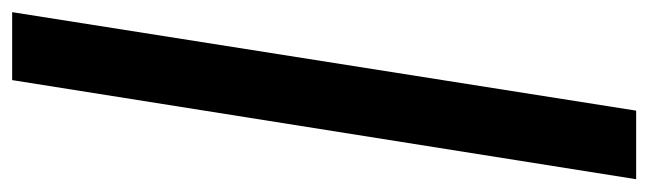

<svg xmlns="http://www.w3.org/2000/svg" viewBox="-436 -444 1041 308"><g transform="rotate(-90 84.0 -290.5)"><path d="M218 -791 60 210H-50L109 -791Z"/></g></svg>

Font: Georama Condensed
Style: Bold Italic
Weight: 700
Width: 3
Italic angle: -9°
Designer: Jean-Baptiste Levee
Foundry: Production Type
Version: Version 1.000